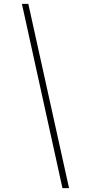

<svg xmlns="http://www.w3.org/2000/svg" viewBox="-20 -760 439 990"><path d="M126 -740 336 210H302L93 -740Z"/></svg>

Font: Georama Extended ExtraLight
Style: Italic
Weight: 200
Width: 7
Italic angle: -9°
Designer: Jean-Baptiste Levee
Foundry: Production Type
Version: Version 1.000